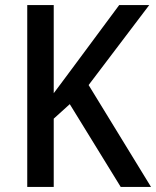

<svg xmlns="http://www.w3.org/2000/svg" viewBox="-20 -785 613 754"><path d="M573 -51H454L254 -376L191 -319V-51H87V-765H191V-419Q209 -443 229.5 -470.5Q250 -498 273 -529L448 -765H566L328 -451Z"/></svg>

Font: Noto Sans Tamil UI SemiCondensed Medium
Style: Regular
Weight: 500
Width: 4
Designer: Jelle Bosma - Monotype Design Team
Foundry: Monotype Imaging Inc.
Version: Version 2.004; ttfautohint (v1.8.4.7-5d5b)